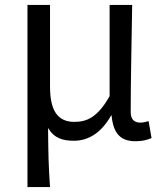

<svg xmlns="http://www.w3.org/2000/svg" viewBox="-20 -563 668 783"><path d="M92 200H184C178 114 177 66 176 -41C202 2 237 11 282 11C341 11 394 -22 433 -92H435C442 -19 471 13 533 13C563 13 581 7 598 0L586 -69C572 -65 562 -63 552 -63C529 -63 513 -75 513 -106C513 -237 517 -396 519 -543H427V-171C377 -82 332 -66 283 -66C213 -66 184 -115 184 -210V-543H92Z"/></svg>

Font: Noto Sans CJK HK
Style: Regular
Weight: 400
Designer: Ryoko NISHIZUKA 西塚涼子 (kana, bopomofo & ideographs); Paul D. Hunt (Latin, Greek & Cyrillic); Sandoll Communications 산돌커뮤니
Foundry: Adobe
Version: Version 2.004;hotconv 1.0.118;makeotfexe 2.5.65603